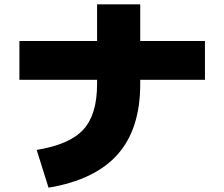

<svg xmlns="http://www.w3.org/2000/svg" viewBox="-20 -810 1040 890"><path d="M930 -620V-440H630V-420Q630 -212 525 -94Q420 24 205 60L150 -115Q303 -140 366.5 -209.5Q430 -279 430 -420V-440H70V-620H430V-790H630V-620Z"/></svg>

Font: Mplus 1p Black
Style: Regular
Weight: 900
Version: Version 1.061